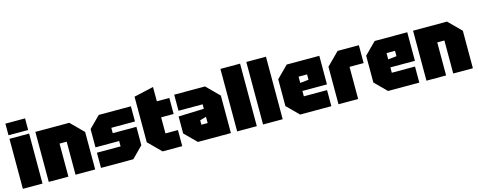

<svg xmlns="http://www.w3.org/2000/svg" viewBox="-32 -1403 5174 2077"><g transform="rotate(-15 2555.0 -365.0)"><path d="M35 0V-560H255V0ZM35 -600V-730H255V-600Z M325 0V-560H705L845 -420V0H625V-370H545V0Z M910 0V-170H1175V-230H910V-435L1035 -560H1395V-390H1130V-330H1395V-124L1272 0Z M1460 -650 1680 -700V-540H1820V-360H1680V-180H1820V0H1600L1460 -140Z M1865 -130V-320L2150 -330V-380H1880V-560H2225L2365 -420V0H1995ZM2080 -220V-170H2150V-240Z M2435 0V-700H2655V0Z M2725 0V-700H2945V0Z M3010 -130V-430L3140 -560H3505V-240H3230V-180H3490V0H3140ZM3230 -330 3325 -340V-400H3230Z M3570 0V-420L3710 -560H3948V-360H3790V0Z M3995 -130V-430L4125 -560H4490V-240H4215V-180H4475V0H4125ZM4215 -330 4310 -340V-400H4215Z M4555 0V-560H4935L5075 -420V0H4855V-370H4775V0Z"/></g></svg>

Font: Tektur SemiCondensed Black
Style: Regular
Weight: 900
Width: 4
Designer: Adam Jagosz
Foundry: Adam Jagosz
Version: Version 1.005;gftools[0.9.30]